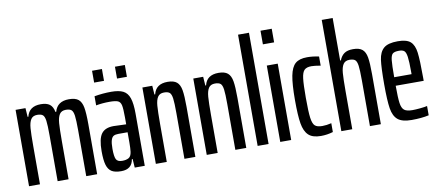

<svg xmlns="http://www.w3.org/2000/svg" viewBox="-68 -999 2880 1263"><g transform="rotate(-10 1372.5 -367.5)"><path d="M39 -510H105L109 -451H114Q130 -518 208 -518Q247 -518 267.5 -502.5Q288 -487 295 -451H300Q318 -518 396 -518Q439 -518 459.5 -501Q480 -484 487 -446.5Q494 -409 494 -334V0H421V-305Q421 -374 417 -403.5Q413 -433 401.5 -443Q390 -453 364 -453Q335 -453 322 -433Q309 -413 306 -374.5Q303 -336 303 -253V0H230V-305Q230 -374 226 -403.5Q222 -433 210.5 -443Q199 -453 173 -453Q144 -453 131 -433Q118 -413 115 -374.5Q112 -336 112 -253V0H39Z M549 -144Q549 -226 573.5 -259.5Q598 -293 655 -293Q679 -293 739 -290V-337Q739 -395 734 -417.5Q729 -440 713 -447.5Q697 -455 657 -455Q609 -455 566 -447V-508Q623 -518 679 -518Q730 -518 758.5 -503.5Q787 -489 799.5 -452.5Q812 -416 812 -348V0H745L741 -58H736Q726 8 654 8Q612 8 590 -6Q568 -20 558.5 -52Q549 -84 549 -144ZM736 -107Q739 -129 739 -168V-201V-237H677Q657 -237 645.5 -230.5Q634 -224 628 -204.5Q622 -185 622 -147Q622 -96 631.5 -77Q641 -58 672 -58Q699 -58 715.5 -67.5Q732 -77 736 -107ZM579 -597V-676H645V-597ZM732 -597V-676H798V-597Z M886 -510H952L956 -451H961Q977 -518 1055 -518Q1096 -518 1116.5 -501Q1137 -484 1143.5 -446Q1150 -408 1150 -334V0H1077V-305Q1077 -374 1073 -403.5Q1069 -433 1057.5 -443Q1046 -453 1020 -453Q991 -453 978 -433Q965 -413 962 -374.5Q959 -336 959 -253V0H886Z M1226 -510H1292L1296 -451H1301Q1317 -518 1395 -518Q1436 -518 1456.5 -501Q1477 -484 1483.5 -446Q1490 -408 1490 -334V0H1417V-305Q1417 -374 1413 -403.5Q1409 -433 1397.5 -443Q1386 -453 1360 -453Q1331 -453 1318 -433Q1305 -413 1302 -374.5Q1299 -336 1299 -253V0H1226Z M1566 0V-743H1639V0Z M1716 -652V-743H1791V-652ZM1717 0V-510H1790V0Z M1860 -253Q1860 -360 1871 -416Q1882 -472 1908.5 -495Q1935 -518 1987 -518Q2025 -518 2066 -509V-448Q2026 -455 2005 -455Q1973 -455 1958 -440.5Q1943 -426 1938 -386Q1933 -346 1933 -257Q1933 -163 1938.5 -122.5Q1944 -82 1959 -68.5Q1974 -55 2008 -55Q2037 -55 2069 -63V-4Q2029 8 1988 8Q1932 8 1905 -18Q1878 -44 1869 -97.5Q1860 -151 1860 -253Z M2125 -743H2198V-459H2203Q2214 -488 2235 -503Q2256 -518 2294 -518Q2335 -518 2355.5 -501Q2376 -484 2382.5 -446.5Q2389 -409 2389 -334V0H2316V-305Q2316 -374 2312 -403.5Q2308 -433 2296.5 -443Q2285 -453 2259 -453Q2230 -453 2217 -433Q2204 -413 2201 -374.5Q2198 -336 2198 -253V0H2125Z M2716 -232H2529Q2529 -151 2534 -116Q2539 -81 2555.5 -68Q2572 -55 2610 -55Q2630 -55 2661.5 -58Q2693 -61 2709 -65V-3Q2660 8 2594 8Q2531 8 2502 -16Q2473 -40 2464.5 -92.5Q2456 -145 2456 -254Q2456 -366 2463 -417Q2470 -468 2498.5 -493Q2527 -518 2593 -518Q2652 -518 2677.5 -495Q2703 -472 2709.5 -421Q2716 -370 2716 -255ZM2529 -289H2645V-304Q2645 -374 2640.5 -405Q2636 -436 2625 -445.5Q2614 -455 2590 -455Q2560 -455 2548 -445Q2536 -435 2532.5 -402.5Q2529 -370 2529 -289Z"/></g></svg>

Font: Saira Ultra Condensed Medium
Style: Regular
Weight: 500
Width: 1
Designer: Hector Gatti with collaboration of the Omnibus-Type team
Foundry: Omnibus-Type
Version: Version 1.001; ttfautohint (v1.8)